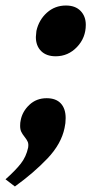

<svg xmlns="http://www.w3.org/2000/svg" viewBox="-46 -518 331 696"><path d="M84 -384Q84 -390 86 -406Q95 -446 124 -472Q153 -498 193 -498Q227 -498 246 -478.5Q265 -459 265 -428Q265 -381 233 -347.5Q201 -314 156 -314Q122 -314 103 -333Q84 -352 84 -384ZM-26 132Q10 100 29.5 75Q49 50 56 17Q58 4 54.5 -4Q51 -12 43 -22Q35 -32 31 -40.5Q27 -49 27 -62Q27 -74 29 -82Q35 -114 60.5 -138Q86 -162 123 -162Q157 -162 174.5 -143Q192 -124 192 -90Q192 -71 188 -54Q176 4 126 56.5Q76 109 8 158Z"/></svg>

Font: Taviraj
Style: Bold Italic
Weight: 700
Italic angle: -12°
Designer: Katatrad Team
Foundry: CadsonDemak
Version: Version 1.001